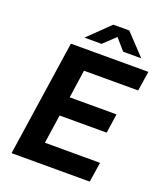

<svg xmlns="http://www.w3.org/2000/svg" viewBox="-163 -1020 961 1127"><g transform="rotate(20 318.0 -456.5)"><path d="M44.5 0 152 -723H636L617 -600H278.5L253 -424.5H545.5L528 -304H234L207.5 -124.5L552 -124L533 0ZM214.5 -783.5 348 -913H447.5L569.5 -783.5H456.5L395.5 -853.5L321.5 -783.5Z"/></g></svg>

Font: Public Sans Thin
Style: Bold Italic
Weight: 700
Italic angle: -8°
Version: Version 2.001